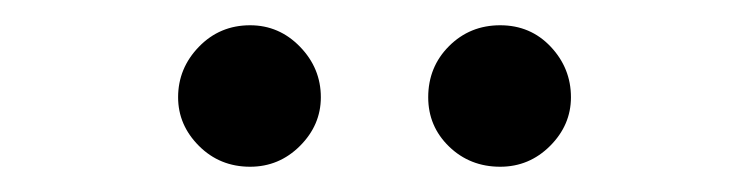

<svg xmlns="http://www.w3.org/2000/svg" viewBox="-20 -690 590 152"><path d="M178 -558Q154 -558 137.5 -574.5Q121 -591 121 -613Q121 -636 137.5 -653Q154 -670 178 -670Q201 -670 217.5 -653Q234 -636 234 -613Q234 -591 217.5 -574.5Q201 -558 178 -558ZM376 -558Q352 -558 335.5 -574Q319 -590 319 -613Q319 -637 335.5 -653.5Q352 -670 376 -670Q400 -670 416 -653Q432 -636 432 -613Q432 -591 415.5 -574.5Q399 -558 376 -558Z"/></svg>

Font: Inconsolata SemiExpanded Medium
Style: Regular
Weight: 500
Width: 6
Monospace: yes
Designer: Raph Levien, Cyreal, Brenton Simpson
Foundry: Raph Levien, Cyreal, Google
Version: Version 3.001; ttfautohint (v1.8.2.53-6de2)